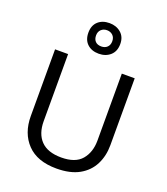

<svg xmlns="http://www.w3.org/2000/svg" viewBox="-175 -1115 1082 1246"><g transform="rotate(20 365.5 -492.5)"><path d="M640 -252Q640 -178 610 -118.5Q580 -59 518.5 -24.5Q457 10 362 10Q229 10 159.5 -62.5Q90 -135 90 -254V-714H180V-251Q180 -164 226.5 -116Q273 -68 367 -68Q464 -68 507.5 -119.5Q551 -171 551 -252V-714H640ZM365 -784Q316 -784 286 -812Q256 -840 256 -890Q256 -940 286 -967.5Q316 -995 365 -995Q412 -995 444 -967.5Q476 -940 476 -891Q476 -840 444.5 -812Q413 -784 365 -784ZM365 -834Q390 -834 405.5 -849Q421 -864 421 -890Q421 -916 405 -931Q389 -946 365 -946Q341 -946 325 -931Q309 -916 309 -890Q309 -864 323.5 -849Q338 -834 365 -834Z"/></g></svg>

Font: Noto Sans Adlam
Style: Regular
Weight: 400
Designer: Mark Jamra, Neil Patel
Foundry: JamraPatel LLC
Version: Version 3.001